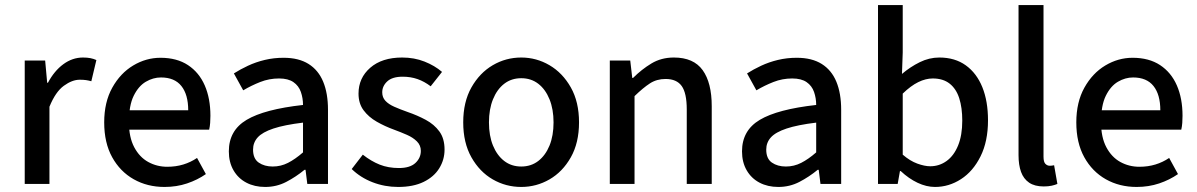

<svg xmlns="http://www.w3.org/2000/svg" viewBox="-20 -729 4744 761"><path d="M78 0V-489H159L167 -401H170Q195 -448 231 -474.5Q267 -501 309 -501Q326 -501 338.5 -498.5Q351 -496 362 -491L342 -407Q331 -410 321 -411.5Q311 -413 296 -413Q266 -413 233 -389Q200 -365 176 -306V0Z M632 12Q564 12 510 -18.5Q456 -49 424.5 -106Q393 -163 393 -244Q393 -324 425 -381.5Q457 -439 508 -469.5Q559 -500 616 -500Q681 -500 725 -471Q769 -442 791.5 -390.5Q814 -339 814 -270Q814 -256 813 -242Q812 -228 809 -215H465V-292H726Q726 -354 699 -388Q672 -422 618 -422Q587 -422 558 -405Q529 -388 510 -349.5Q491 -311 491 -245Q491 -185 512 -145.5Q533 -106 567.5 -87Q602 -68 643 -68Q677 -68 706.5 -77Q736 -86 761 -103L796 -39Q763 -16 721.5 -2Q680 12 632 12Z M1031 12Q989 12 956.5 -5Q924 -22 905.5 -54Q887 -86 887 -129Q887 -212 957.5 -254Q1028 -296 1181 -313Q1181 -340 1172.5 -364.5Q1164 -389 1143 -403.5Q1122 -418 1086 -418Q1047 -418 1011.5 -404Q976 -390 944 -371L907 -438Q932 -454 963 -468.5Q994 -483 1029.5 -491.5Q1065 -500 1104 -500Q1164 -500 1203 -475.5Q1242 -451 1261 -405Q1280 -359 1280 -294V0H1198L1191 -56H1187Q1153 -28 1114.5 -8Q1076 12 1031 12ZM1061 -69Q1093 -69 1121.5 -83.5Q1150 -98 1181 -125V-243Q1107 -234 1063.5 -219.5Q1020 -205 1001.5 -184.5Q983 -164 983 -136Q983 -100 1005.5 -84.5Q1028 -69 1061 -69Z M1558 12Q1505 12 1457 -6.5Q1409 -25 1374 -59L1418 -116Q1451 -90 1485 -76.5Q1519 -63 1561 -63Q1605 -63 1626.5 -83Q1648 -103 1648 -131Q1648 -153 1632.5 -168.5Q1617 -184 1593 -194.5Q1569 -205 1542 -215Q1506 -228 1473.5 -246.5Q1441 -265 1421 -292Q1401 -319 1401 -358Q1401 -420 1447.5 -460.5Q1494 -501 1574 -501Q1622 -501 1662.5 -485Q1703 -469 1732 -444L1687 -387Q1662 -406 1635 -415.5Q1608 -425 1576 -425Q1535 -425 1515 -406.5Q1495 -388 1495 -363Q1495 -343 1507.5 -329.5Q1520 -316 1542.5 -306Q1565 -296 1596 -285Q1634 -272 1667.5 -254Q1701 -236 1721.5 -208Q1742 -180 1742 -136Q1742 -96 1721 -62Q1700 -28 1659 -8Q1618 12 1558 12Z M2046 12Q1985 12 1933 -18Q1881 -48 1848.5 -105.5Q1816 -163 1816 -244Q1816 -325 1848.5 -382.5Q1881 -440 1933 -470.5Q1985 -501 2046 -501Q2106 -501 2158 -470.5Q2210 -440 2242.5 -382.5Q2275 -325 2275 -244Q2275 -163 2242.5 -105.5Q2210 -48 2158 -18Q2106 12 2046 12ZM2046 -69Q2085 -69 2113.5 -91Q2142 -113 2158 -152Q2174 -191 2174 -244Q2174 -296 2158 -335.5Q2142 -375 2113.5 -397Q2085 -419 2046 -419Q2007 -419 1978.5 -397Q1950 -375 1934 -335.5Q1918 -296 1918 -244Q1918 -191 1934 -152Q1950 -113 1978.5 -91Q2007 -69 2046 -69Z M2397 0V-489H2478L2486 -420H2489Q2523 -454 2562 -477.5Q2601 -501 2651 -501Q2729 -501 2765 -451Q2801 -401 2801 -308V0H2702V-295Q2702 -360 2682 -388Q2662 -416 2618 -416Q2583 -416 2556 -398.5Q2529 -381 2495 -348V0Z M3065 12Q3023 12 2990.5 -5Q2958 -22 2939.5 -54Q2921 -86 2921 -129Q2921 -212 2991.5 -254Q3062 -296 3215 -313Q3215 -340 3206.5 -364.5Q3198 -389 3177 -403.5Q3156 -418 3120 -418Q3081 -418 3045.5 -404Q3010 -390 2978 -371L2941 -438Q2966 -454 2997 -468.5Q3028 -483 3063.5 -491.5Q3099 -500 3138 -500Q3198 -500 3237 -475.5Q3276 -451 3295 -405Q3314 -359 3314 -294V0H3232L3225 -56H3221Q3187 -28 3148.5 -8Q3110 12 3065 12ZM3095 -69Q3127 -69 3155.5 -83.5Q3184 -98 3215 -125V-243Q3141 -234 3097.5 -219.5Q3054 -205 3035.5 -184.5Q3017 -164 3017 -136Q3017 -100 3039.5 -84.5Q3062 -69 3095 -69Z M3686 12Q3652 12 3617 -4.5Q3582 -21 3550 -51H3547L3538 0H3460V-709H3558V-521L3555 -436Q3588 -464 3625.5 -482.5Q3663 -501 3703 -501Q3765 -501 3808 -470Q3851 -439 3873.5 -383.5Q3896 -328 3896 -252Q3896 -169 3866.5 -109.5Q3837 -50 3789 -19Q3741 12 3686 12ZM3667 -70Q3703 -70 3732 -91Q3761 -112 3777.5 -152.5Q3794 -193 3794 -251Q3794 -302 3782 -339.5Q3770 -377 3744 -397.5Q3718 -418 3677 -418Q3649 -418 3619.5 -403.5Q3590 -389 3558 -358V-116Q3587 -91 3616 -80.5Q3645 -70 3667 -70Z M4117 10Q4081 10 4059 -5Q4037 -20 4027 -47.5Q4017 -75 4017 -114V-709H4116V-108Q4116 -87 4123.5 -79.5Q4131 -72 4141 -72Q4145 -72 4148.5 -72.5Q4152 -73 4158 -74L4171 0Q4162 4 4148.5 7Q4135 10 4117 10Z M4485 12Q4417 12 4363 -18.5Q4309 -49 4277.5 -106Q4246 -163 4246 -244Q4246 -324 4278 -381.5Q4310 -439 4361 -469.5Q4412 -500 4469 -500Q4534 -500 4578 -471Q4622 -442 4644.5 -390.5Q4667 -339 4667 -270Q4667 -256 4666 -242Q4665 -228 4662 -215H4318V-292H4579Q4579 -354 4552 -388Q4525 -422 4471 -422Q4440 -422 4411 -405Q4382 -388 4363 -349.5Q4344 -311 4344 -245Q4344 -185 4365 -145.5Q4386 -106 4420.5 -87Q4455 -68 4496 -68Q4530 -68 4559.5 -77Q4589 -86 4614 -103L4649 -39Q4616 -16 4574.5 -2Q4533 12 4485 12Z"/></svg>

Font: UmiuVSE Medium
Style: Regular
Weight: 500
Designer: Paul D. Hunt
Foundry: Adobe
Version: Version 3.046;September 5, 2023;FontCreator 14.0.0.2901 64-b